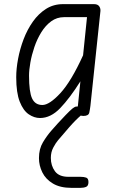

<svg xmlns="http://www.w3.org/2000/svg" viewBox="-20 -561 571 929"><path d="M173.5 10Q145.5 10 119 -8Q92.5 -26 75.5 -69Q58.5 -112 58.5 -187.5Q58.5 -228.5 67.5 -276.5Q76.5 -324.5 94.2 -371.2Q112 -418 139.2 -456.5Q166.5 -495 202.8 -518Q239 -541 285 -541H435Q452.5 -541 459.8 -530.8Q467 -520.5 466 -508L417.5 -49Q415.5 -32.5 412 -16.2Q408.5 0 383.5 0Q363 0 359 -14Q355 -28 356 -40.5L369 -167.5Q317.5 -86 271.5 -38Q225.5 10 173.5 10ZM185 -53Q219 -53 271.8 -110Q324.5 -167 382 -293.5L401 -478H290Q255 -478 227.5 -457.8Q200 -437.5 179.8 -404.8Q159.5 -372 146.5 -333.8Q133.5 -295.5 127 -259Q120.5 -222.5 120.5 -195Q120.5 -116.5 135.2 -84.8Q150 -53 185 -53ZM326 348Q271 348 236 327Q201 306 184.8 273Q168.5 240 168.5 204Q168.5 159.5 187.8 127.5Q207 95.5 229 70.5Q240 57.5 259 36.8Q278 16 297.8 -4.5Q317.5 -25 330 -35.5Q341.5 -44 345.8 -45Q350 -46 356.5 -46Q366.5 -46 373.5 -38.5Q380.5 -31 381.5 -21.5Q382.5 -12 374.5 -5Q347 18 315.5 54Q284 90 260.5 118Q249.5 131 237.8 153Q226 175 226 203Q226 240.5 245.8 267.5Q265.5 294.5 311 294.5H369Q386.5 294.5 397.2 298.5Q408 302.5 408 320Q408 338.5 396.5 343.2Q385 348 369 348Z"/></svg>

Font: Edu NSW ACT Cursive
Style: Regular
Weight: 400
Designer: Tina and Corey Anderson, Eben Sorkin, Mirko Velimirovic
Foundry: Sorkin Type Co.
Version: Version 2.000